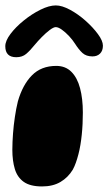

<svg xmlns="http://www.w3.org/2000/svg" viewBox="-20 -665 400 708"><path d="M135 22.5Q91.5 22.5 67.8 5.8Q44 -11 34.8 -41.5Q25.5 -72 25.5 -113Q25.5 -127.5 26.2 -142.5Q27 -157.5 28 -172.5Q29 -187.5 30.8 -202.8Q32.5 -218 34.8 -233.2Q37 -248.5 39.8 -263.2Q42.5 -278 46 -291.5Q63.5 -352.5 97.8 -387.2Q132 -422 187.5 -422Q221.5 -422 243.2 -400.2Q265 -378.5 275.2 -339.8Q285.5 -301 285.5 -250Q285.5 -229 284.5 -208.2Q283.5 -187.5 281.5 -168.2Q279.5 -149 276.5 -130.8Q273.5 -112.5 269.2 -96.2Q265 -80 260 -65.8Q255 -51.5 248.5 -39.5Q231 -10.5 203 6Q175 22.5 135 22.5ZM40 -454Q-0.5 -454 -0.5 -494.5Q-0.5 -514.5 18.8 -540Q38 -565.5 67.8 -589.5Q97.5 -613.5 129.2 -629.2Q161 -645 186 -645Q208.5 -645 238.2 -629Q268 -613 295.5 -588.5Q323 -564 341.2 -539.2Q359.5 -514.5 359.5 -496.5Q359.5 -478 349 -467.5Q338.5 -457 321 -457Q298 -457 284.2 -469.5Q270.5 -482 256.5 -504Q248 -517.5 234.8 -531.8Q221.5 -546 208.2 -555.5Q195 -565 185.5 -565Q177.5 -565 163.2 -554.2Q149 -543.5 134 -528.2Q119 -513 107.5 -499Q91 -478.5 76.5 -466.2Q62 -454 40 -454Z"/></svg>

Font: Gluten
Style: Bold
Weight: 700
Designer: Tyler Finck
Foundry: Etcetera Type Company
Version: Version 1.204